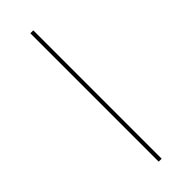

<svg xmlns="http://www.w3.org/2000/svg" viewBox="32 -96 366 366"><g transform="rotate(45 215.0 87.0)"><path d="M42 83H388V91H42Z"/></g></svg>

Font: Fira Sans Compressed Eight
Style: Regular
Weight: 100
Width: 1
Designer: bBox Type GmbH & Carrois Corporate GbR & Edenspiekermann AG
Foundry: bBox Type GmbH & Carrois Corporate GbR & Edenspiekermann AG
Version: Version 4.301